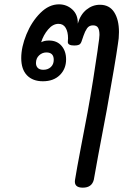

<svg xmlns="http://www.w3.org/2000/svg" viewBox="-20 -602 620 886"><path d="M529 -454Q529 -425 524 -398Q513 -319 473 -96L433 116Q427 153 413 227Q404 264 362 264Q321 264 326 229Q334 179 353 79.5Q372 -20 384 -83Q397 -154 410 -235.5Q423 -317 430 -367L433 -390Q439 -428 439 -441Q439 -463 432.5 -474Q426 -485 409 -485Q391 -485 381.5 -471Q372 -457 365.5 -437.5Q359 -418 356 -410Q352 -399 344.5 -395.5Q337 -392 323 -392Q293 -392 293 -408Q293 -415 293.5 -418.5Q294 -422 294 -425Q294 -455 283 -473.5Q272 -492 250 -492Q224 -492 202 -466Q180 -440 170 -407Q184 -415 206 -415Q243 -415 264 -390.5Q285 -366 285 -328Q285 -284 256 -255.5Q227 -227 178 -227Q131 -227 104.5 -254.5Q78 -282 78 -334Q78 -385 102 -443.5Q126 -502 166 -542Q206 -582 252 -582Q288 -582 314 -558Q340 -534 339 -493Q351 -535 379 -557.5Q407 -580 441 -580Q485 -580 507 -545.5Q529 -511 529 -454ZM194 -360Q175 -360 160.5 -346.5Q146 -333 146 -311Q146 -297 154.5 -288.5Q163 -280 180 -280Q201 -280 214.5 -292.5Q228 -305 228 -326Q228 -360 194 -360Z"/></svg>

Font: Mali Medium
Style: Italic
Weight: 500
Italic angle: -10°
Version: Version 1.000; ttfautohint (v1.6)